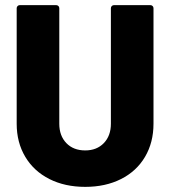

<svg xmlns="http://www.w3.org/2000/svg" viewBox="-20 -720 663 748"><path d="M312 8Q233 8 172.5 -22.5Q112 -53 78.5 -109Q45 -165 45 -238V-688Q45 -693 48.5 -696.5Q52 -700 57 -700H199Q204 -700 207.5 -696.5Q211 -693 211 -688V-238Q211 -191 238.5 -162.5Q266 -134 312 -134Q357 -134 384.5 -162.5Q412 -191 412 -238V-688Q412 -693 415.5 -696.5Q419 -700 424 -700H566Q571 -700 574.5 -696.5Q578 -693 578 -688V-238Q578 -165 545 -109Q512 -53 451.5 -22.5Q391 8 312 8Z"/></svg>

Font: LinhAnh ExtBd
Style: Regular
Weight: 800
Designer: Jeremy Tribby
Foundry: Tribby Type
Version: Version 1.408